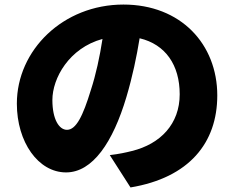

<svg xmlns="http://www.w3.org/2000/svg" viewBox="-20 -773 1040 843"><path d="M379 -378C344 -263 314 -203 274 -203C240 -203 210 -248 210 -334C210 -429 283 -562 430 -602C418 -524 401 -445 379 -378ZM553 50C811 7 934 -146 934 -354C934 -579 774 -753 522 -753C257 -753 54 -553 54 -318C54 -149 148 -16 270 -16C387 -16 476 -149 535 -347C562 -438 580 -525 593 -605C707 -578 769 -487 769 -359C769 -229 685 -141 559 -110C531 -103 504 -97 462 -92Z"/></svg>

Font: Noto Sans Korean Black
Style: Bold
Weight: 900
Designer: Ryoko NISHIZUKA (kana & ideographs); Paul D. Hunt (Latin, Greek & Cyrillic); Wenlong ZHANG (bopomofo); Sandoll Communica
Foundry: Adobe Systems Incorporated
Version: Version 1.000;PS 1;hotconv 1.0.78;makeotf.lib2.5.61930